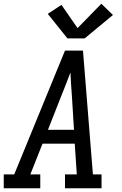

<svg xmlns="http://www.w3.org/2000/svg" viewBox="-30 -1005 650 1025"><path d="M-10 0V-74H46L317 -735H413L466 -74H512V0H317V-74H380L369 -238H197L132 -74H185V0ZM226 -312H365L354 -490Q351 -522 349.5 -554Q348 -586 346 -618Q334 -586 321.5 -554Q309 -522 296 -490ZM422 -800H330L225 -931L298 -979L384 -855L511 -985L573 -925Z"/></svg>

Font: Iosevka Slab Extended Oblique
Style: Regular
Weight: 400
Width: 7
Italic angle: -9°
Monospace: yes
Designer: Belleve Invis
Foundry: Belleve Invis
Version: Version 11.1.0; ttfautohint (v1.8.3)